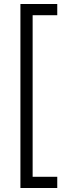

<svg xmlns="http://www.w3.org/2000/svg" viewBox="-20 -806 336 959"><path d="M143 77H266V133H82V-786H266V-730H143Z"/></svg>

Font: Khand
Style: Regular
Weight: 400
Designer: Devanagari: Sanchit Sawaria, Jyotish Sonowal; Latin: Satya Rajpurohit
Foundry: Indian Type Foundry
Version: Version 1.101;PS 1.0;hotconv 1.0.78;makeotf.lib2.5.61930; tt